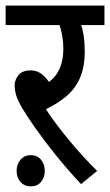

<svg xmlns="http://www.w3.org/2000/svg" viewBox="-20 -642 391 682"><path d="M325 -35 268 12Q221 -38 179.5 -89.5Q138 -141 107 -185Q76 -229 60 -256Q43 -285 37.5 -303.5Q32 -322 32 -339Q32 -358 45.5 -375Q59 -392 89 -392Q109 -392 124.5 -381.5Q140 -371 154 -351Q205 -388 205 -469Q205 -492 201 -515Q197 -538 191 -553H0V-622H351V-553H268Q274 -537 277.5 -513.5Q281 -490 281 -459Q281 -403 263.5 -364Q246 -325 214.5 -299Q183 -273 143 -254Q178 -201 226.5 -142.5Q275 -84 325 -35ZM39 -35Q39 -59 53 -75Q67 -91 89 -91Q112 -91 125.5 -75Q139 -59 139 -35Q139 -11 125.5 4.5Q112 20 89 20Q67 20 53 4.5Q39 -11 39 -35Z"/></svg>

Font: Noto Sans Devanagari Condensed
Style: Regular
Weight: 400
Width: 3
Designer: Jelle Bosma - Monotype Design Team
Foundry: Monotype Imaging Inc.
Version: Version 2.004; ttfautohint (v1.8.4.7-5d5b)